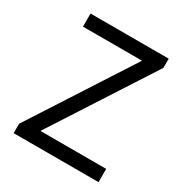

<svg xmlns="http://www.w3.org/2000/svg" viewBox="-170 -862 943 991"><g transform="rotate(30 301.5 -366.5)"><path d="M50 0H556V-79H164L551 -678V-733H85V-655H437L50 -56Z"/></g></svg>

Font: Source Han Sans KR
Style: Regular
Weight: 400
Designer: Ryoko NISHIZUKA 西塚涼子 (kana, bopomofo & ideographs); Paul D. Hunt (Latin, Greek & Cyrillic); Sandoll Communications 산돌커뮤니
Foundry: Adobe
Version: Version 2.004;hotconv 1.0.118;makeotfexe 2.5.65603